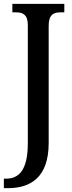

<svg xmlns="http://www.w3.org/2000/svg" viewBox="-31 -734 375 994"><path d="M-11 240H11C124 240 221 187 221 7V-601C221 -659 248 -670 281 -670H302V-714H33V-670H54C86 -670 113 -659 113 -605V8C113 148 66 191 0 191H-11Z"/></svg>

Font: Noto Serif Georgian Condensed Medium
Style: Regular
Weight: 500
Width: 3
Designer: Monotype Design Team, Akaki Razmadze
Foundry: Google LLC
Version: Version 2.003